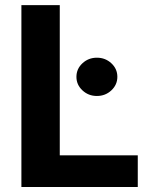

<svg xmlns="http://www.w3.org/2000/svg" viewBox="-20 -748 619 768"><path d="M65.6 0V-727.5H219.1V-126.8H531.1V0ZM367.6 -364.1Q333.8 -364.1 309.8 -386.5Q285.7 -408.9 285.7 -440.6Q285.7 -472.6 309.8 -494.9Q333.8 -517.2 367.6 -517.2Q401.4 -517.2 425.4 -494.9Q449.4 -472.6 449.4 -440.8Q449.4 -409 425.4 -386.5Q401.4 -364.1 367.6 -364.1Z"/></svg>

Font: Inter
Style: Regular
Weight: 400
Designer: Rasmus Andersson
Foundry: rsms
Version: Version 4.000;git-8c9346024